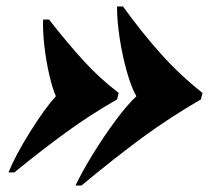

<svg xmlns="http://www.w3.org/2000/svg" viewBox="-20 -553 671 587"><path d="M599.1 -269 594.2 -249Q501 -195.3 415.5 -132.6Q330.1 -69.8 229 14.2H210.9Q230.5 -27.3 263.9 -81.8Q297.4 -136.2 333.5 -184.8Q369.6 -233.4 397 -258.8Q381.8 -284.7 367.9 -333.7Q354 -382.8 345.7 -437.5Q337.4 -492.2 337.9 -533.2H356Q415 -451.7 472.7 -387.5Q530.3 -323.2 599.1 -269ZM342.8 -269 337.9 -249Q258.3 -203.6 184.1 -149.9Q109.9 -96.2 23.9 -25.9H5.9Q27.3 -78.6 73 -151.4Q118.7 -224.1 150.9 -258.8Q140.6 -281.2 130.9 -323.2Q121.1 -365.2 115.7 -411.9Q110.4 -458.5 111.8 -493.2H129.9Q188.5 -418.5 236.6 -366Q284.7 -313.5 342.8 -269Z"/></svg>

Font: TypoPRO Playfair Display
Style: Italic
Weight: 900
Italic angle: -14°
Designer: Claus Eggers Sørensen
Foundry: Claus Eggers Sørensen
Version: Version 1.004;PS 001.004;hotconv 1.0.70;makeotf.lib2.5.58329